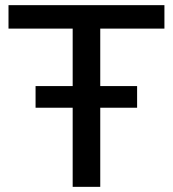

<svg xmlns="http://www.w3.org/2000/svg" viewBox="-20 -725 670 745"><path d="M262 0V-614H13V-705H618V-614H369V0ZM118 -307V-391H512V-307Z"/></svg>

Font: NunitoSans_10ptSemiBold
Style: Regular
Weight: 600
Designer: Vernon Adams
Foundry: Vernon Adams
Version: Version 3.101;gftools[0.9.27]